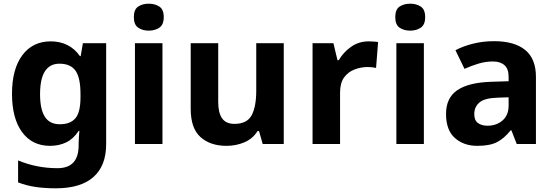

<svg xmlns="http://www.w3.org/2000/svg" viewBox="-20 -780 2998 1040"><path d="M255 -556Q305 -556 345 -536Q385 -516 413 -476H417L429 -546H555V1Q555 118 486 179Q417 240 282 240Q224 240 174.5 233Q125 226 78 208V89Q179 131 291 131Q349 131 377.5 100Q406 69 406 7V-4Q406 -21 407.5 -39Q409 -57 410 -71H406Q378 -28 339 -9Q300 10 251 10Q154 10 99.5 -64.5Q45 -139 45 -272Q45 -406 101 -481Q157 -556 255 -556ZM302 -435Q250 -435 223.5 -394Q197 -353 197 -270Q197 -188 223 -147.5Q249 -107 304 -107Q361 -107 388.5 -139.5Q416 -172 416 -253V-271Q416 -359 389 -397Q362 -435 302 -435Z M860 -546V0H711V-546ZM786 -760Q819 -760 843 -744.5Q867 -729 867 -687Q867 -646 843 -630Q819 -614 786 -614Q752 -614 728.5 -630Q705 -646 705 -687Q705 -729 728.5 -744.5Q752 -760 786 -760Z M1517 -546V0H1403L1383 -70H1375Q1349 -28 1303.5 -9Q1258 10 1207 10Q1119 10 1066 -37.5Q1013 -85 1013 -190V-546H1162V-227Q1162 -169 1183 -139Q1204 -109 1250 -109Q1318 -109 1343 -155.5Q1368 -202 1368 -289V-546Z M1978 -556Q1989 -556 2004 -555Q2019 -554 2028 -552L2017 -412Q2010 -414 1996.5 -415.5Q1983 -417 1973 -417Q1935 -417 1900 -403.5Q1865 -390 1843.5 -360Q1822 -330 1822 -278V0H1673V-546H1786L1808 -454H1815Q1839 -496 1881 -526Q1923 -556 1978 -556Z M2276 -546V0H2127V-546ZM2202 -760Q2235 -760 2259 -744.5Q2283 -729 2283 -687Q2283 -646 2259 -630Q2235 -614 2202 -614Q2168 -614 2144.5 -630Q2121 -646 2121 -687Q2121 -729 2144.5 -744.5Q2168 -760 2202 -760Z M2656 -557Q2766 -557 2824.5 -509.5Q2883 -462 2883 -364V0H2779L2750 -74H2746Q2711 -30 2672 -10Q2633 10 2565 10Q2492 10 2444 -32.5Q2396 -75 2396 -163Q2396 -250 2457 -291.5Q2518 -333 2640 -337L2735 -340V-364Q2735 -407 2712.5 -427Q2690 -447 2650 -447Q2610 -447 2572 -435.5Q2534 -424 2496 -407L2447 -508Q2491 -531 2544.5 -544Q2598 -557 2656 -557ZM2677 -251Q2605 -249 2577 -225Q2549 -201 2549 -162Q2549 -128 2569 -113.5Q2589 -99 2621 -99Q2669 -99 2702 -127.5Q2735 -156 2735 -208V-253Z"/></svg>

Font: Noto Sans Adlam Unjoined
Style: Regular
Weight: 400
Designer: Mark Jamra, Neil Patel
Foundry: JamraPatel LLC
Version: Version 3.001